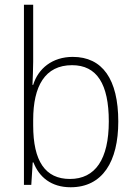

<svg xmlns="http://www.w3.org/2000/svg" viewBox="-20 -780 572 810"><path d="M120 -520V-760H81V0H112L118 -95H121C145 -33 196 10 278 10C413 10 479 -99 479 -267C479 -446 412 -540 287 -540C201 -540 141 -491 120 -422H117C118 -448 120 -490 120 -520ZM284 -505C389 -505 439 -425 439 -268C439 -108 382 -25 275 -25C171 -25 120 -100 120 -251V-274C120 -417 170 -505 284 -505Z"/></svg>

Font: Noto Sans Thai Looped SemiCondensed ExtraLight
Style: Regular
Weight: 200
Width: 4
Designer: Sasikarn Vongin, Ben Mitchell
Foundry: The Fontpad Ltd
Version: Version 1.001